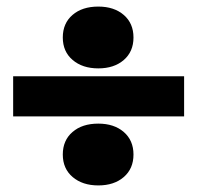

<svg xmlns="http://www.w3.org/2000/svg" viewBox="-20 -552 600 584"><path d="M279 -176Q327 -176 356.5 -150.5Q386 -125 386 -82Q386 -39 356.5 -13.5Q327 12 279 12Q231 12 201 -13.5Q171 -39 171 -82Q171 -125 200.5 -150.5Q230 -176 279 -176ZM279 -532Q327 -532 356.5 -506.5Q386 -481 386 -438Q386 -395 356.5 -369.5Q327 -344 279 -344Q231 -344 201 -369.5Q171 -395 171 -438Q171 -481 200.5 -506.5Q230 -532 279 -532ZM540 -198H20V-320H540Z"/></svg>

Font: Fivo Sans Modern ExtBlk
Style: Regular
Weight: 950
Designer: Alexander Slobzheninov
Foundry: Alexander Slobzheninov
Version: 1.0